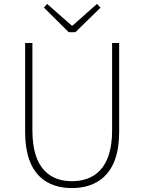

<svg xmlns="http://www.w3.org/2000/svg" viewBox="-20 -945 734 978"><path d="M346 13C464 13 587 -47 587 -272V-726H551V-280C551 -81 453 -22 346 -22C241 -22 145 -81 145 -280V-726H108V-272C108 -47 228 13 346 13ZM330 -781H364L492 -906L474 -925L350 -815H345L220 -925L204 -906Z"/></svg>

Font: Noto Sans CJK Thin
Style: Regular
Weight: 100
Designer: Ryoko NISHIZUKA (kana & ideographs); Paul D. Hunt (Latin, Greek & Cyrillic); Wenlong ZHANG (bopomofo); Sandoll Communica
Foundry: Adobe Systems Incorporated
Version: Version 1.000;PS 1;hotconv 1.0.78;makeotf.lib2.5.61930